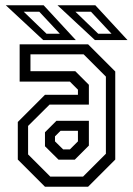

<svg xmlns="http://www.w3.org/2000/svg" viewBox="-20 -708 504 728"><path d="M150.5 0 47.5 -103V-245.5L150.5 -348.5H275.5V-368L245 -398.5H54.5V-540H314L417 -437V-103L314 0ZM170.5 -38.5H295L381.5 -125V-417.5L297 -502H95.5V-438H265.5L317 -386.5V-311.5H168L86.5 -230.5V-122.5ZM202 -102.5 150.5 -153.5V-206.5L194 -250H317V-156L263.5 -102.5ZM219.5 -141.5H245L275.5 -172V-212H209.5L188.5 -191V-172ZM463.5 -556H340L198 -688H341.5ZM403 -580 325 -663.5H266L352.5 -580ZM267.5 -556H144L2 -688H145.5ZM207 -580 129 -663.5H70L156.5 -580Z"/></svg>

Font: Tourney Condensed
Style: Regular
Weight: 400
Width: 3
Designer: Tyler Finck
Foundry: Etcetera Type Co
Version: Version 1.010; ttfautohint (v1.8.3)